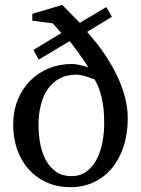

<svg xmlns="http://www.w3.org/2000/svg" viewBox="-20 -757 579 789"><path d="M408.2 -251Q408.2 -311.5 397.9 -355.5Q387.7 -399.4 369.1 -430.2Q356 -435.5 342.8 -439.9Q331.5 -443.8 318.1 -447Q304.7 -450.2 293 -450.2Q253.4 -450.2 224.1 -434.1Q194.8 -418 175.8 -390.1Q156.7 -362.3 147.5 -324.5Q138.2 -286.6 138.2 -243.2Q138.2 -203.6 145.5 -165.8Q152.8 -127.9 168.9 -98.4Q185.1 -68.8 210.7 -51Q236.3 -33.2 272.9 -33.2Q309.6 -33.2 335.4 -52.2Q361.3 -71.3 377.4 -102.3Q393.6 -133.3 400.9 -172.4Q408.2 -211.4 408.2 -251ZM504.9 -271Q504.9 -206.5 487.5 -154.3Q470.2 -102.1 439 -64.9Q407.7 -27.8 364.5 -7.8Q321.3 12.2 270 12.2Q216.8 12.2 173.3 -6.8Q129.9 -25.9 98.9 -60.1Q67.9 -94.2 51 -141.4Q34.2 -188.5 34.2 -244.1Q34.2 -299.8 52.5 -345.7Q70.8 -391.6 103.3 -424.6Q135.7 -457.5 179.9 -475.8Q224.1 -494.1 275.9 -494.1Q286.6 -494.1 298.1 -491.9Q309.6 -489.7 319.6 -487.1Q329.6 -484.4 335.9 -482.2Q342.3 -480 342.8 -480Q335.4 -493.2 323 -511.2Q310.5 -529.3 298.3 -545.9Q286.1 -562.5 276.6 -574.7Q267.1 -586.9 266.1 -587.9L139.2 -512.2L117.2 -551.8L231.9 -621.1L196.8 -661.1L112.8 -671.9V-700.2L235.8 -736.8L308.1 -663.1L417 -728L439.9 -688L337.9 -626Q346.7 -615.7 362.5 -597.2Q378.4 -578.6 397 -553Q415.5 -527.3 434.6 -495.6Q453.6 -463.9 469.2 -427.7Q484.9 -391.6 494.9 -352.1Q504.9 -312.5 504.9 -271Z"/></svg>

Font: Charis SIL Phon
Style: Regular
Weight: 400
Foundry: SIL International
Version: Version 5.000